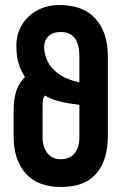

<svg xmlns="http://www.w3.org/2000/svg" viewBox="-20 -730 485 762"><path d="M216 -710Q166 -710 127 -688.5Q88 -667 66.5 -630.5Q45 -594 45 -550Q45 -527 47.5 -507Q50 -487 57.5 -467Q65 -447 79 -424Q68 -414 57.5 -397Q47 -380 40.5 -353.5Q34 -327 34 -288V-190Q34 -96 81.5 -42Q129 12 222 12Q317 12 362.5 -41.5Q408 -95 408 -190V-506Q408 -601 359.5 -655.5Q311 -710 216 -710ZM295 -507V-403Q274 -408 257 -414Q240 -420 226.5 -428Q213 -436 202 -445Q187 -458 177.5 -472Q168 -486 163.5 -499Q159 -512 157 -523.5Q155 -535 155 -542Q155 -559 162 -572.5Q169 -586 183.5 -594.5Q198 -603 221 -603Q246 -603 262.5 -592Q279 -581 287 -559.5Q295 -538 295 -507ZM221 -98Q196 -98 180 -110.5Q164 -123 156.5 -142.5Q149 -162 149 -183V-294Q149 -320 150 -330.5Q151 -341 158 -351Q178 -339 202.5 -331.5Q227 -324 252 -320Q277 -316 295 -314V-183Q295 -162 288 -142.5Q281 -123 264.5 -110.5Q248 -98 221 -98Z"/></svg>

Font: Advent Pro
Style: Bold
Weight: 700
Designer: VivaRado, Andreas Kalpakidis
Foundry: VivaRado, Andreas Kalpakidis
Version: Version 3.000